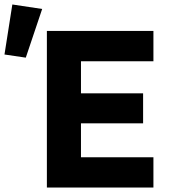

<svg xmlns="http://www.w3.org/2000/svg" viewBox="-36 -836 759 856"><path d="M648 0H173V-698H648V-563H325V-420H602V-286H325V-135H648ZM152 -796 79 -579 -16 -593 19 -816Z"/></svg>

Font: IBM Plex Sans Var
Style: Regular
Weight: 400
Designer: Mike Abbink, Paul van der Laan, Pieter van Rosmalen
Foundry: Bold Monday
Version: Version 3.000